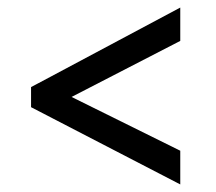

<svg xmlns="http://www.w3.org/2000/svg" viewBox="-20 -611 570 507"><path d="M456 -124V-213L169 -355L456 -503V-591L62 -381V-328Z"/></svg>

Font: Noto Sans Mono Condensed Medium
Style: Regular
Weight: 500
Width: 3
Designer: Monotype Design Team
Foundry: Monotype Imaging Inc.
Version: Version 2.014